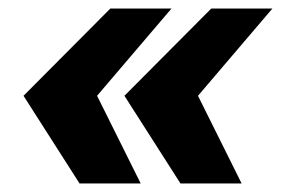

<svg xmlns="http://www.w3.org/2000/svg" viewBox="-20 -548 657 449"><path d="M166 -119H309L207 -324L381 -528H238L35 -324ZM402 -119H545L443 -324L617 -528H474L271 -324Z"/></svg>

Font: Archivo Black
Style: Italic
Weight: 900
Italic angle: -10°
Designer: Hector Gatti
Foundry: Omnibus-Type
Version: Version 2.001